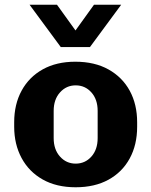

<svg xmlns="http://www.w3.org/2000/svg" viewBox="-20 -782 640 812"><path d="M300 10Q219 10 160.8 -22.8Q102.5 -55.5 71.2 -113.8Q40 -172 40 -246V-265Q40 -341 71.5 -398.8Q103 -456.5 161 -488.8Q219 -521 298.5 -521Q380.5 -521 439 -488.2Q497.5 -455.5 528.8 -398Q560 -340.5 560 -265V-246Q560 -169.5 528.5 -111.8Q497 -54 438.8 -22Q380.5 10 300 10ZM300 -90Q340 -90 366.5 -119.8Q393 -149.5 393 -198V-313Q393 -361.5 366.5 -391.2Q340 -421 300 -421Q260.5 -421 233.8 -391.2Q207 -361.5 207 -313V-198Q207 -149.5 233.8 -119.8Q260.5 -90 300 -90ZM492.5 -762 360.5 -583H237L105 -762H221L335 -603.5H263.5L377.5 -762Z"/></svg>

Font: Chivo Mono Medium
Style: Regular
Weight: 500
Monospace: yes
Designer: Hector Gatti
Foundry: Omnibus-Type
Version: Version 1.008